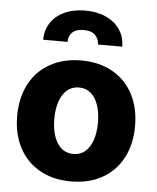

<svg xmlns="http://www.w3.org/2000/svg" viewBox="-54 -809 706 865"><g transform="rotate(5 299.0 -377.0)"><path d="M32.2 -263.7Q32.2 -345.2 64.5 -407Q96.7 -468.8 157 -502.9Q217.3 -537.1 298.8 -537.1Q380.4 -537.1 440.7 -502.9Q501 -468.8 533.2 -407Q565.4 -345.2 565.4 -263.7Q565.4 -182.1 533.2 -120.4Q501 -58.6 440.7 -24.4Q380.4 9.8 298.8 9.8Q217.3 9.8 157 -24.4Q96.7 -58.6 64.5 -120.4Q32.2 -182.1 32.2 -263.7ZM397.5 -264.6Q397.5 -309.1 386 -343.3Q374.5 -377.4 352.5 -396.2Q330.6 -415 299.8 -415Q252.4 -415 226.3 -374Q200.2 -333 200.2 -264.6Q200.2 -196.3 226.3 -155.3Q252.4 -114.3 299.8 -114.3Q330.6 -114.3 352.5 -133.1Q374.5 -151.9 386 -186Q397.5 -220.2 397.5 -264.6ZM297.9 -762.7Q351.1 -762.7 391.6 -743.9Q432.1 -725.1 454.3 -691.7Q476.6 -658.2 476.6 -615.2H367.2Q366.2 -640.6 349.4 -657.7Q332.5 -674.8 297.9 -674.8Q262.2 -674.8 245.4 -657.7Q228.5 -640.6 229.5 -615.2H119.1Q119.1 -658.2 140.9 -691.7Q162.6 -725.1 203.1 -743.9Q243.7 -762.7 297.9 -762.7Z"/></g></svg>

Font: Pretendard ExtraBold
Style: Regular
Weight: 800
Designer: Base glyphs from Inter by Rasmus Andersson; Hangeul glyphs from Noto Sans CJK(Source Han Sans) by Jang Soo-young and Kan
Foundry: Kil Hyung-jin
Version: Version 1.309